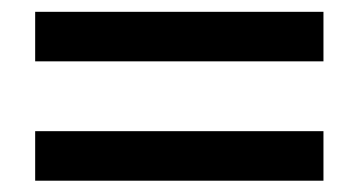

<svg xmlns="http://www.w3.org/2000/svg" viewBox="-20 -415 622 333"><path d="M541 -308.6H41V-394.5H541ZM541 -101.6H41V-187.5H541Z"/></svg>

Font: Druckschrift BY WOK
Style: Medium
Weight: 400
Version: Version 001.000